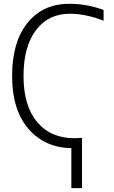

<svg xmlns="http://www.w3.org/2000/svg" viewBox="-20 -761 593 1000"><path d="M519.5 -653.3Q425.8 -689.5 343.8 -689.5Q231.4 -689.5 167 -603.5Q102.5 -517.6 102.5 -365.2Q102.5 -210 173.3 -125.5Q244.1 -41 369.1 -41Q381.8 -41 407.2 -43V218.8H351.6V10.7Q211.9 7.8 127.4 -90.8Q43 -189.5 43 -365.2Q43 -542 123 -641.6Q203.1 -741.2 340.8 -741.2Q433.6 -741.2 519.5 -709Z"/></svg>

Font: Gen Shin Gothic Light
Style: Regular
Weight: 200
Designer: [Source Han Sans]
Ryoko NISHIZUKA  (kana & ideographs); Paul D. Hunt (Latin, Greek & Cyrillic); Wenlong ZHANG  (bopomofo
Version: Version 1.002.20150607